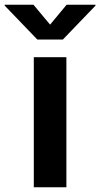

<svg xmlns="http://www.w3.org/2000/svg" viewBox="-77 -786 421 806"><path d="M64.9 0V-545.9H201.7V0ZM63.5 -766.1 133.3 -682.6 202.6 -766.1H323.7V-762.2L187 -620.1H79.6L-57.1 -762.2V-766.1Z"/></svg>

Font: Inter Cardless
Style: Bold
Weight: 700
Designer: Rasmus Andersson
Foundry: rsms
Version: Version 4.001;git-9221beed3